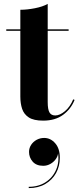

<svg xmlns="http://www.w3.org/2000/svg" viewBox="-20 -610 409 982"><path d="M201 7Q152.5 7 127.5 -9.2Q102.5 -25.5 93.2 -53.2Q84 -81 84 -116V-560Q118 -560 158 -567.8Q198 -575.5 224 -590V-88Q224 -50.5 233 -35Q242 -19.5 262.5 -19.5Q286 -19.5 312.2 -41.5Q338.5 -63.5 354.5 -102L361.5 -99Q343 -52.5 302.8 -22.8Q262.5 7 201 7ZM12 -452.5V-460H331V-452.5ZM127 352V345.5Q176.5 345.5 213.2 321.8Q250 298 267.5 257Q285 216 275.5 164.5H277.5Q278.5 183.5 267.8 200.2Q257 217 239.2 227.5Q221.5 238 201 238Q166 238 147.2 216.8Q128.5 195.5 128.5 167Q128.5 147.5 139 131.2Q149.5 115 167.2 105.2Q185 95.5 206 95.5Q238.5 95.5 262.2 122.5Q286 149.5 286 196.5Q286 240 266.8 275Q247.5 310 211.8 331Q176 352 127 352Z"/></svg>

Font: Bodoni Moda 28pt
Style: Bold
Weight: 700
Designer: Owen Earl
Foundry: indestructible type
Version: Version 2.005